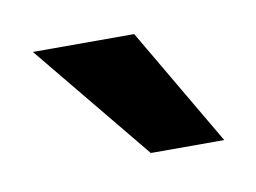

<svg xmlns="http://www.w3.org/2000/svg" viewBox="-34 -813 299 224"><g transform="rotate(-10 116.0 -701.0)"><path d="M130 -631 15 -771H135L217 -631Z"/></g></svg>

Font: Exo Thin
Style: Bold
Weight: 700
Version: Version 2.000